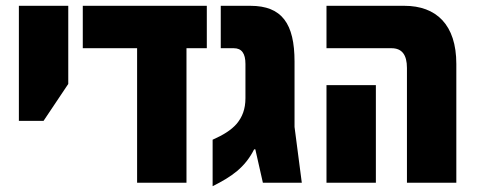

<svg xmlns="http://www.w3.org/2000/svg" viewBox="-20 -629 1641 661"><path d="M45 -213H130L215 -340V-609H45Z M452 0H622V-463H692V-609H265V-463H452Z M712 12C778 -21 823 -52 855 -115H859L885 0H1019L994 -192V-417C994 -547 951 -609 842 -609H740V-463H785C812 -463 825 -445 825 -409V-291C825 -253 814 -226 795 -203C776 -181 748 -164 712 -148Z M1381 0H1551V-409C1551 -544 1482 -609 1372 -609H1104V-463H1328C1364 -463 1381 -440 1381 -395ZM1104 0H1274V-336H1104Z"/></svg>

Font: Noto Sans Hebrew ExtraCondensed Black
Style: Regular
Weight: 900
Width: 2
Designer: Monotype Design Team
Foundry: Monotype Imaging Inc.
Version: Version 2.004